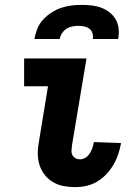

<svg xmlns="http://www.w3.org/2000/svg" viewBox="-20 -760 540 788"><path d="M288 8Q264 8 240.5 3.5Q217 -1 197 -13Q177 -25 163 -43Q149 -61 142 -83.5Q135 -106 135 -130.5Q135 -155 140 -180L177 -406H79V-520H335L275 -161Q274 -151 273.5 -141Q273 -131 277.5 -123Q282 -115 290 -110.5Q298 -106 308 -106Q320 -106 331 -113Q342 -120 348.5 -130.5Q355 -141 359 -152.5Q363 -164 365 -175V-177L476 -173V-169Q472 -147 464.5 -125Q457 -103 444.5 -82Q432 -61 415 -43.5Q398 -26 377.5 -14Q357 -2 334 3Q311 8 288 8ZM121 -600Q125 -621 133 -641.5Q141 -662 156.5 -679Q172 -696 191.5 -708.5Q211 -721 231.5 -728Q252 -735 273.5 -737.5Q295 -740 316 -740Q337 -740 357.5 -737.5Q378 -735 396.5 -728Q415 -721 430.5 -708.5Q446 -696 455.5 -679Q465 -662 467 -641.5Q469 -621 465 -600H361Q363 -612 359.5 -623.5Q356 -635 347 -642Q338 -649 326 -651.5Q314 -654 302 -654Q290 -654 277 -651.5Q264 -649 253 -642Q242 -635 234.5 -623.5Q227 -612 225 -600Z"/></svg>

Font: Iosevka Term Curly Heavy
Style: Italic
Weight: 900
Italic angle: -9°
Designer: Belleve Invis
Foundry: Belleve Invis
Version: Version 32.3.0